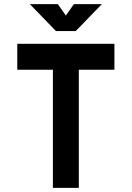

<svg xmlns="http://www.w3.org/2000/svg" viewBox="-20 -913 640 933"><path d="M64 -574V-700H536V-574H363V0H237V-574ZM301 -836H299L339 -893H475L348 -762H252L125 -893H261Z"/></svg>

Font: Fliege Mono Thin
Style: Regular
Weight: 100
Version: Version 0.020;Glyphs 3.3 (3306)